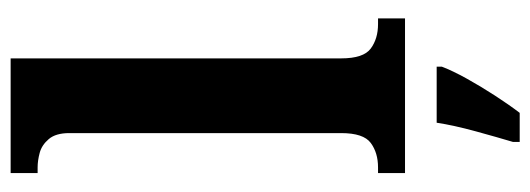

<svg xmlns="http://www.w3.org/2000/svg" viewBox="-346 -454 1021 370"><g transform="rotate(-90 165.0 -269.5)"><path d="M16 0V-52H27Q55 -52 74 -66Q93 -80 93 -123V-647Q93 -673 81.5 -686.5Q70 -700 55 -704Q40 -708 27 -708H16V-760H237V-123Q237 -80 256 -66Q275 -52 303 -52H314V0ZM76 208Q85 178 96.5 136Q108 94 113 61H221V71Q213 92 198 119Q183 146 165.5 173Q148 200 132 221H76Z"/></g></svg>

Font: Noto Serif Sinhala SemiCondensed
Style: Bold
Weight: 700
Width: 4
Designer: Jelle Bosma - Monotype Design Team
Foundry: Monotype Imaging Inc.
Version: Version 2.007; ttfautohint (v1.8.4.7-5d5b)